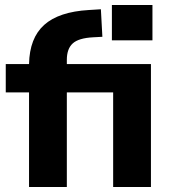

<svg xmlns="http://www.w3.org/2000/svg" viewBox="-20 -747 682 767"><path d="M427 -586V-727H589V-586ZM96 0V-378H3V-491H96Q98 -595 156.5 -647.5Q215 -700 335 -707L383 -710L389 -600L352 -598Q294 -595 270.5 -573.5Q247 -552 247 -508V-491H583V0H432V-378H247V0Z"/></svg>

Font: Nunito Sans ExtraBold
Style: Regular
Weight: 800
Designer: Vernon Adams
Foundry: Vernon Adams
Version: Version 3.101; ttfautohint (v1.8.4.7-5d5b);gftools[0.9.27]